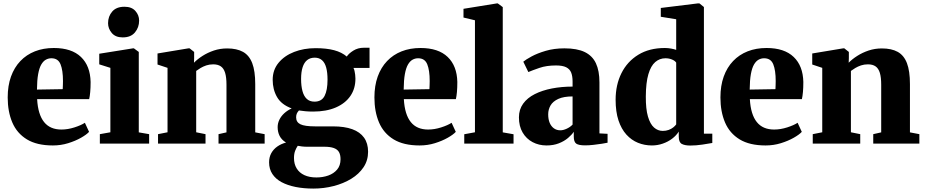

<svg xmlns="http://www.w3.org/2000/svg" viewBox="-20 -839 5403 1122"><path d="M289 11Q195.5 11 137.2 -24.5Q79 -60 52 -123.2Q25 -186.5 25 -269.5Q25 -338 44.2 -391.5Q63.5 -445 99 -482.2Q134.5 -519.5 184 -539Q233.5 -558.5 294.5 -558.5Q398.5 -558.5 453 -506.2Q507.5 -454 509.5 -360Q509.5 -326 507.2 -301.2Q505 -276.5 501 -259.5H197Q199.5 -214 209.8 -180.8Q220 -147.5 237.8 -125.5Q255.5 -103.5 280.8 -92.8Q306 -82 339 -82Q376 -82 415 -94.5Q454 -107 476 -121.5L500.5 -68.5Q486 -52.5 453.5 -34Q421 -15.5 378.2 -2.2Q335.5 11 289 11ZM196 -315.5 346.5 -318Q347 -330.5 347.5 -342Q348 -353.5 348 -365.5Q348 -428 333.8 -463.2Q319.5 -498.5 280.5 -498.5Q263 -498.5 248 -490.2Q233 -482 221.2 -462Q209.5 -442 203 -406.2Q196.5 -370.5 196 -315.5Z M563.5 0V-55L625 -66V-442.5L560 -463V-525L757 -556.5H762.5L791 -535.5V-65.5L851.5 -55V0ZM696.5 -620.5Q655 -620.5 633.2 -646.2Q611.5 -672 611.5 -703.5Q611.5 -743.5 635.8 -771.5Q660 -799.5 707 -799.5H708Q749.5 -799.5 771.2 -775Q793 -750.5 793 -718.5Q793 -679 768.8 -649.8Q744.5 -620.5 697.5 -620.5Z M959 -66V-442.5L900.5 -462V-526.5L1081 -556.5H1088L1114.5 -535.5V-499L1113.5 -472.5Q1134 -493.5 1163.8 -512.5Q1193.5 -531.5 1230 -543.8Q1266.5 -556 1307.5 -556Q1364 -556 1400.2 -535.8Q1436.5 -515.5 1454 -469.8Q1471.5 -424 1471.5 -347.5V-65.5L1526.5 -55V0H1257V-55L1303.5 -65.5V-344Q1303.5 -387.5 1295.5 -413.5Q1287.5 -439.5 1270.5 -451.2Q1253.5 -463 1226 -463Q1204 -463 1185.5 -456.8Q1167 -450.5 1152 -441.5Q1137 -432.5 1126.5 -424.5V-66L1181 -55V0H903.5V-55Z M1811 263Q1754.5 263 1707.2 253.5Q1660 244 1625.5 225.5Q1591 207 1571.8 178Q1552.5 149 1552.5 109.5Q1552.5 79.5 1565.2 56.2Q1578 33 1600.5 17.2Q1623 1.5 1651.5 -6Q1625.5 -22 1614 -44.8Q1602.5 -67.5 1602.5 -96Q1602.5 -118.5 1612.5 -139.2Q1622.5 -160 1641 -177Q1659.5 -194 1684.5 -205.5Q1624.5 -227.5 1599 -271.8Q1573.5 -316 1573.5 -372.5Q1573.5 -430.5 1607.8 -472Q1642 -513.5 1698.8 -535.5Q1755.5 -557.5 1824 -557.5Q1888 -557.5 1932.8 -545.5Q1977.5 -533.5 2006.5 -508.5Q2018 -526.5 2044.8 -543.2Q2071.5 -560 2106 -560H2139.5V-442H2045.5Q2049.5 -435 2051.8 -424.5Q2054 -414 2055.5 -402.8Q2057 -391.5 2057 -380.5Q2057.5 -322 2027.8 -278.5Q1998 -235 1942.5 -211Q1887 -187 1809.5 -187Q1787 -187 1765.8 -188.8Q1744.5 -190.5 1727 -193.5Q1718.5 -184.5 1714.5 -175.2Q1710.5 -166 1710.5 -153.5Q1710.5 -125 1735.5 -112.8Q1760.5 -100.5 1822 -100.5H1926Q1993 -100.5 2038.5 -84Q2084 -67.5 2107.5 -34.5Q2131 -1.5 2131 48Q2131 98.5 2104.5 138.2Q2078 178 2032.5 205.8Q1987 233.5 1929.8 248.2Q1872.5 263 1811 263ZM1829 198Q1866 198 1898 186.8Q1930 175.5 1950 152Q1970 128.5 1970 91.5Q1970 65.5 1960.8 49.5Q1951.5 33.5 1930.5 26Q1909.5 18.5 1875 18.5H1772.5Q1758 18.5 1744.5 16.8Q1731 15 1720 13Q1711.5 25 1704.8 42.2Q1698 59.5 1698 84.5Q1698 120 1713.8 145.5Q1729.5 171 1758.8 184.5Q1788 198 1829 198ZM1818 -245Q1859.5 -245 1876.8 -278.5Q1894 -312 1894 -373.5Q1894 -415.5 1886.2 -444Q1878.5 -472.5 1861.8 -487.2Q1845 -502 1819.5 -502Q1793 -502 1775.2 -488Q1757.5 -474 1748.5 -446.2Q1739.5 -418.5 1739.5 -377.5Q1739.5 -337 1747.5 -307Q1755.5 -277 1772.8 -261Q1790 -245 1818 -245Z M2432 11Q2338.5 11 2280.2 -24.5Q2222 -60 2195 -123.2Q2168 -186.5 2168 -269.5Q2168 -338 2187.2 -391.5Q2206.5 -445 2242 -482.2Q2277.5 -519.5 2327 -539Q2376.5 -558.5 2437.5 -558.5Q2541.5 -558.5 2596 -506.2Q2650.5 -454 2652.5 -360Q2652.5 -326 2650.2 -301.2Q2648 -276.5 2644 -259.5H2340Q2342.5 -214 2352.8 -180.8Q2363 -147.5 2380.8 -125.5Q2398.5 -103.5 2423.8 -92.8Q2449 -82 2482 -82Q2519 -82 2558 -94.5Q2597 -107 2619 -121.5L2643.5 -68.5Q2629 -52.5 2596.5 -34Q2564 -15.5 2521.2 -2.2Q2478.5 11 2432 11ZM2339 -315.5 2489.5 -318Q2490 -330.5 2490.5 -342Q2491 -353.5 2491 -365.5Q2491 -428 2476.8 -463.2Q2462.5 -498.5 2423.5 -498.5Q2406 -498.5 2391 -490.2Q2376 -482 2364.2 -462Q2352.5 -442 2346 -406.2Q2339.5 -370.5 2339 -315.5Z M2755.5 -66V-720.5L2688.5 -736.5V-787.5L2883 -819H2889L2918 -797.5V-65.5L2981 -54.5V0H2693V-54.5Z M3174 11Q3129 11 3092.2 -8.5Q3055.5 -28 3034 -64.8Q3012.5 -101.5 3012.5 -153Q3012.5 -199 3037 -233Q3061.5 -267 3105 -289Q3148.5 -311 3205.2 -322Q3262 -333 3326 -333V-362.5Q3326 -394 3317.8 -414.8Q3309.5 -435.5 3288.5 -446Q3267.5 -456.5 3229 -456.5Q3173.5 -456.5 3132.2 -442.2Q3091 -428 3067.5 -418L3038 -478.5Q3052 -490.5 3086 -509Q3120 -527.5 3169.2 -542Q3218.5 -556.5 3278.5 -556.5Q3352.5 -556.5 3397.2 -534.8Q3442 -513 3462.5 -469Q3483 -425 3483 -357.5V-59.5L3530.5 -57V-5Q3519.5 -2.5 3497 1Q3474.5 4.5 3448.2 7.5Q3422 10.5 3399.5 10.5Q3361.5 10.5 3347.2 0.2Q3333 -10 3333 -41.5V-69Q3321.5 -51.5 3299.5 -32.8Q3277.5 -14 3245.8 -1.5Q3214 11 3174 11ZM3254.5 -77.5Q3271.5 -77.5 3292 -87Q3312.5 -96.5 3326 -111V-275.5Q3274 -275.5 3242.5 -261Q3211 -246.5 3197.2 -222.8Q3183.5 -199 3183.5 -171Q3183.5 -142 3192.2 -121.2Q3201 -100.5 3217 -89Q3233 -77.5 3254.5 -77.5Z M3789.5 11Q3746.5 11 3708.2 -4.5Q3670 -20 3640.5 -52.5Q3611 -85 3594.2 -135.5Q3577.5 -186 3577.5 -256Q3577.5 -343 3611.5 -411.2Q3645.5 -479.5 3710 -519Q3774.5 -558.5 3865 -558.5Q3884 -558.5 3901.5 -555.2Q3919 -552 3931.5 -547.5V-726.5L3841.5 -741V-792.5L4057 -819H4067.5L4093.5 -798V-58H4142.5V-3.5Q4121.5 0.5 4084.5 6Q4047.5 11.5 4014 11.5Q3982 11.5 3964.2 2Q3946.5 -7.5 3946.5 -41V-70Q3932 -47 3908 -28.8Q3884 -10.5 3853.2 0.2Q3822.5 11 3789.5 11ZM3853 -74Q3872 -74 3887.5 -79.8Q3903 -85.5 3914 -94.2Q3925 -103 3931.5 -112V-473Q3924.5 -484 3907 -491.2Q3889.5 -498.5 3868.5 -498.5Q3835 -498.5 3809.2 -476.5Q3783.5 -454.5 3769 -405.5Q3754.5 -356.5 3754 -275Q3753.5 -202 3766.5 -157.8Q3779.5 -113.5 3802 -93.8Q3824.5 -74 3853 -74Z M4454 11Q4360.5 11 4302.2 -24.5Q4244 -60 4217 -123.2Q4190 -186.5 4190 -269.5Q4190 -338 4209.2 -391.5Q4228.5 -445 4264 -482.2Q4299.5 -519.5 4349 -539Q4398.5 -558.5 4459.5 -558.5Q4563.5 -558.5 4618 -506.2Q4672.5 -454 4674.5 -360Q4674.5 -326 4672.2 -301.2Q4670 -276.5 4666 -259.5H4362Q4364.5 -214 4374.8 -180.8Q4385 -147.5 4402.8 -125.5Q4420.5 -103.5 4445.8 -92.8Q4471 -82 4504 -82Q4541 -82 4580 -94.5Q4619 -107 4641 -121.5L4665.5 -68.5Q4651 -52.5 4618.5 -34Q4586 -15.5 4543.2 -2.2Q4500.5 11 4454 11ZM4361 -315.5 4511.5 -318Q4512 -330.5 4512.5 -342Q4513 -353.5 4513 -365.5Q4513 -428 4498.8 -463.2Q4484.5 -498.5 4445.5 -498.5Q4428 -498.5 4413 -490.2Q4398 -482 4386.2 -462Q4374.5 -442 4368 -406.2Q4361.5 -370.5 4361 -315.5Z M4785 -66V-442.5L4726.5 -462V-526.5L4907 -556.5H4914L4940.5 -535.5V-499L4939.5 -472.5Q4960 -493.5 4989.8 -512.5Q5019.5 -531.5 5056 -543.8Q5092.5 -556 5133.5 -556Q5190 -556 5226.2 -535.8Q5262.5 -515.5 5280 -469.8Q5297.5 -424 5297.5 -347.5V-65.5L5352.5 -55V0H5083V-55L5129.5 -65.5V-344Q5129.5 -387.5 5121.5 -413.5Q5113.5 -439.5 5096.5 -451.2Q5079.5 -463 5052 -463Q5030 -463 5011.5 -456.8Q4993 -450.5 4978 -441.5Q4963 -432.5 4952.5 -424.5V-66L5007 -55V0H4729.5V-55Z"/></svg>

Font: Merriweather 48pt Black
Style: Regular
Weight: 900
Version: Version 2.100